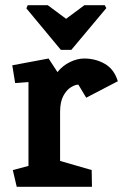

<svg xmlns="http://www.w3.org/2000/svg" viewBox="-20 -715 471 735"><path d="M86 -695H163L233 -643L303 -695H381L387 -684L253 -524H213L81 -683ZM44 0 29 -64 89 -80V-401L38 -397L27 -465L166 -491L200 -439Q220 -464 248 -477.5Q276 -491 302 -491Q346 -491 381.5 -470.5Q417 -450 431 -404L310 -341L280 -391Q268 -391 251.5 -381Q235 -371 222.5 -348Q210 -325 210 -286V-99L331 -64L332 0Z"/></svg>

Font: Kreon
Style: Bold
Weight: 700
Designer: Julia Petretta
Foundry: Julia Petretta and Eli Heuer
Version: Version 2.002